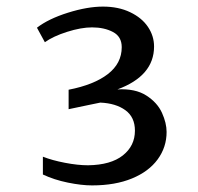

<svg xmlns="http://www.w3.org/2000/svg" viewBox="-20 -858 599 582"><path d="M247 -357Q316 -358 352.5 -387Q389 -416 389 -462Q389 -503 360 -524Q331 -545 284 -547L250 -540L188 -527V-586Q265 -601 307 -633.5Q349 -666 349 -715Q349 -747 322.5 -761Q296 -775 259 -775Q226 -775 183.5 -761.5Q141 -748 116 -730L92 -774Q127 -801 186 -819.5Q245 -838 292 -838Q339 -838 374.5 -821Q410 -804 428.5 -776.5Q447 -749 447 -717Q447 -628 336 -587Q390 -590 423.5 -568.5Q457 -547 471 -516Q485 -485 485 -458Q485 -412 458 -375Q431 -338 380 -317Q329 -296 259 -296Q227 -296 185.5 -304.5Q144 -313 110 -329V-383Q138 -372 177 -364.5Q216 -357 247 -357Z"/></svg>

Font: Martel DemiBold
Style: Regular
Weight: 600
Designer: Dan Reynolds
Foundry: Dan Reynolds
Version: Version 1.001; ttfautohint (v1.1) -l 5 -r 5 -G 72 -x 0 -D la